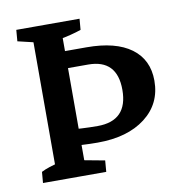

<svg xmlns="http://www.w3.org/2000/svg" viewBox="-62 -540 555 597"><g transform="rotate(-10 215.5 -241.5)"><path d="M216.3 -94.2Q167.5 -94.2 111.8 -100.1L119.1 -150.9Q174.3 -145 225.1 -145Q320.3 -145 320.3 -242.7Q320.3 -338.4 229 -338.4H108.4V-392.1H233.4Q325.2 -392.1 374.3 -356Q423.3 -319.8 423.3 -253.4Q423.3 -180.7 367.2 -137.5Q311 -94.2 216.3 -94.2ZM26.9 0 29.8 -34.7Q41 -40.5 55.9 -45.4Q70.8 -50.3 86.4 -53.7L73.7 -13.2V-84H165.5V-13.2L153.3 -49.8L229.5 -35.6L226.6 0ZM73.7 -7.3V-476.6H165.5V-7.3ZM73.7 -399.4V-470.2L84.5 -433.6L24.9 -447.8L27.8 -483.4H227.5L224.6 -448.7Q195.3 -438.5 151.4 -430.2L165.5 -470.2V-396.5Z"/></g></svg>

Font: Markazi Text Medium
Style: Regular
Weight: 500
Designer: Borna Izadpanah (Arabic designer), Fiona Ross (Arabic design director) and Florian Runge (Latin designer)
Foundry: Borna Izadpanah and Florian Runge
Version: Version 1.001